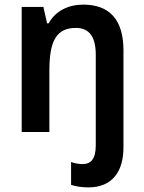

<svg xmlns="http://www.w3.org/2000/svg" viewBox="-20 -572 626 832"><path d="M363 240C470 240 515 167 515 67V-354C515 -487 454 -552 341 -552C278 -552 221 -526 191 -471H184L168 -542H74V0H194V-267C194 -394 224 -451 309 -451C367 -451 395 -412 395 -335V58C395 119 372 139 339 139C320 139 305 136 288 130V229C308 236 335 240 363 240Z"/></svg>

Font: Noto Sans Gurmukhi SemiCondensed SemiBold
Style: Regular
Weight: 600
Width: 4
Designer: Jelle Bosma - Monotype Design Team
Foundry: Monotype Imaging Inc.
Version: Version 2.004